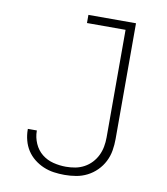

<svg xmlns="http://www.w3.org/2000/svg" viewBox="-83 -805 766 882"><g transform="rotate(10 300.0 -363.5)"><path d="M277 8Q252 8 227 4.5Q202 1 178.5 -9Q155 -19 135 -35Q115 -51 101.5 -72Q88 -93 81.5 -118Q75 -143 75 -168Q75 -169 75 -169.5Q75 -170 75 -171H117Q117 -170 117 -169.5Q117 -169 117 -169Q117 -139 129.5 -110.5Q142 -82 165 -63.5Q188 -45 217.5 -37.5Q247 -30 277 -30Q299 -30 320.5 -34Q342 -38 361.5 -48.5Q381 -59 396 -75Q411 -91 420.5 -110.5Q430 -130 434 -151.5Q438 -173 438 -195V-697H258V-735H480V-195Q480 -168 475.5 -141Q471 -114 458.5 -89.5Q446 -65 426.5 -45.5Q407 -26 382.5 -13.5Q358 -1 331 3.5Q304 8 277 8Z"/></g></svg>

Font: Iosevka Slab XLtEx
Style: Regular
Weight: 200
Width: 7
Monospace: yes
Designer: Belleve Invis
Foundry: Belleve Invis
Version: Version 11.1.0; ttfautohint (v1.8.3)